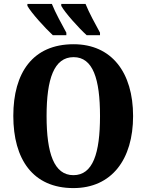

<svg xmlns="http://www.w3.org/2000/svg" viewBox="-20 -951 748 981"><path d="M423 -771H491V-784C467 -828 435 -886 417 -931H293V-921C312 -886 383 -807 423 -771ZM250 -771H319V-784C295 -828 263 -886 245 -931H120V-921C139 -886 211 -807 250 -771ZM355 10C551 10 660 -137 660 -358C660 -580 551 -725 356 -725C148 -725 48 -580 48 -359C48 -137 148 10 355 10ZM355 -56C256 -56 218 -168 218 -358C218 -548 256 -659 356 -659C455 -659 491 -548 491 -358C491 -168 455 -56 355 -56Z"/></svg>

Font: Noto Serif Condensed ExtraBold
Style: Regular
Weight: 800
Width: 3
Designer: Monotype Design Team
Foundry: Monotype Imaging Inc.
Version: Version 2.013